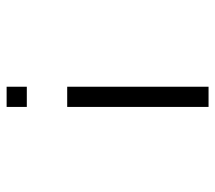

<svg xmlns="http://www.w3.org/2000/svg" viewBox="-55 -644 650 580"><g transform="rotate(-90 270.0 -354.0)"><path d="M237 -659H298V-598H237ZM237 -476H298V-49H237Z"/></g></svg>

Font: 3270 Nerd Font Mono
Style: Regular
Weight: 400
Monospace: yes
Version: Version 3.0.1;Nerd Fonts 3.0.0